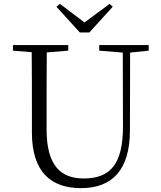

<svg xmlns="http://www.w3.org/2000/svg" viewBox="-20 -958 832 993"><path d="M290 -938 272 -923 393 -790H442L563 -923L547 -938L417 -842ZM493 -696 615 -686 616 -304C616 -111 552 -35 413 -35C294 -35 221 -102 221 -288V-389C221 -491 221 -589 222 -687L333 -696V-725H47V-696L144 -688C145 -589 145 -489 145 -389V-273C145 -66 246 15 399 15C562 15 651 -81 652 -281L653 -686L749 -696V-725H493Z"/></svg>

Font: Source Han Serif CN Light
Style: Regular
Weight: 300
Designer: Ryoko NISHIZUKA 西塚涼子 (kana & ideographs); Frank Grießhammer (Latin, Greek & Cyrillic); Wenlong ZHANG 张文龙 (bopomofo); San
Foundry: Adobe
Version: Version 2.003;hotconv 1.1.1;makeotfexe 2.6.0